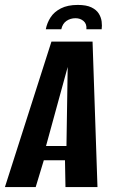

<svg xmlns="http://www.w3.org/2000/svg" viewBox="-51 -760 465 780"><path d="M265 -740Q300 -740 320.5 -730Q341 -720 350.5 -704.5Q360 -689 362 -672Q364 -655 362 -641H300Q302 -663 288.5 -674.5Q275 -686 256 -686Q235 -686 219 -675Q203 -664 198 -641H135Q140 -667 154.5 -689.5Q169 -712 196.5 -726Q224 -740 265 -740ZM-31 0 158 -591H325L345 0H215L213 -109H127L94 0ZM136 -167H219L224 -488Z"/></svg>

Font: Alumni Sans
Style: Bold Italic
Weight: 700
Italic angle: -8°
Designer: Robert E. Leuschke
Foundry: Robert E. Leuschke
Version: Version 1.016